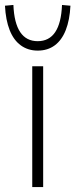

<svg xmlns="http://www.w3.org/2000/svg" viewBox="-44 -754 304 774"><path d="M86 0V-487H130V0ZM108 -550Q69 -550 40 -571Q11 -592 -5 -632.5Q-21 -673 -24 -731L10 -734Q13 -661 37.5 -624.5Q62 -588 108 -588Q154 -588 178.5 -624.5Q203 -661 206 -734L240 -731Q237 -673 221 -632.5Q205 -592 176.5 -571Q148 -550 108 -550Z"/></svg>

Font: Nunito Sans 10pt SemiCondensed ExtraLight
Style: Regular
Weight: 250
Width: 4
Designer: Vernon Adams
Foundry: Vernon Adams
Version: Version 3.101;gftools[0.9.27]